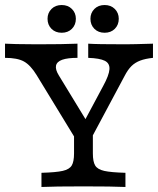

<svg xmlns="http://www.w3.org/2000/svg" viewBox="-20 -745 630 765"><path d="M0 -514.5V-571L45.2 -569.4Q74.2 -568.5 127.4 -568.5Q232.3 -568.5 288.7 -571V-514.5Q249.2 -514.5 227.8 -506.9Q206.5 -499.2 203.2 -483.5Q200 -467.7 214.5 -444.4L337.9 -241.9L298.4 -229L391.1 -402.4Q414.5 -445.2 416.1 -469Q417.7 -492.7 397.6 -502.8Q377.4 -512.9 331.5 -514.5V-571Q362.9 -568.5 480.6 -568.5Q508.9 -568.5 589.5 -571V-514.5Q558.9 -511.3 538.7 -503.6Q518.5 -496 504 -481.9Q489.5 -467.7 476.6 -442.7L325.8 -160.5H300L125.8 -446Q101.6 -485.5 75.4 -500Q49.2 -514.5 0 -514.5ZM275 -133.9V-250.8L318.5 -200.8L350 -245.2V-133.9Q350 -100.8 359.3 -85.5Q368.5 -70.2 395.2 -64.1Q421.8 -58.1 479.8 -56.5V0Q428.2 -2.4 312.9 -2.4Q195.2 -2.4 145.2 0V-56.5Q203.2 -58.1 229.8 -64.1Q256.5 -70.2 265.7 -85.5Q275 -100.8 275 -133.9ZM340.3 -670.2Q340.3 -693.5 356 -709.3Q371.8 -725 396.8 -725Q421.8 -725 437.5 -709.3Q453.2 -693.5 453.2 -670.2Q453.2 -646 437.5 -630.2Q421.8 -614.5 396.8 -614.5Q371.8 -614.5 356 -630.2Q340.3 -646 340.3 -670.2ZM169.4 -670.2Q169.4 -693.5 185.1 -709.3Q200.8 -725 225.8 -725Q250.8 -725 266.5 -709.3Q282.3 -693.5 282.3 -670.2Q282.3 -646 266.5 -630.2Q250.8 -614.5 225.8 -614.5Q200.8 -614.5 185.1 -630.2Q169.4 -646 169.4 -670.2Z"/></svg>

Font: Playfair Micro SmCond SmLight
Style: Regular
Weight: 360
Width: 4
Designer: Claus Eggers Sørensen
Foundry: Claus Eggers Sørensen
Version: Version 2.100;Glyphs 3.2 (3219)